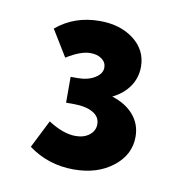

<svg xmlns="http://www.w3.org/2000/svg" viewBox="-52 -791 431 454"><g transform="rotate(10 164.0 -564.0)"><path d="M43.9 -420.9 77.6 -487.8Q113.8 -464.4 143.6 -464.4Q163.6 -464.4 176.5 -474.6Q189.5 -484.9 189.5 -500.5Q189.5 -518.6 172.4 -528.3Q155.3 -538.1 125 -538.1H107.9V-600.1H125Q149.4 -600.1 166 -610.4Q182.6 -620.6 182.6 -635.3Q182.6 -647.9 171.9 -655.8Q161.1 -663.6 144.5 -663.6Q121.1 -663.6 87.4 -642.6L48.8 -705.6Q92.3 -742.2 153.3 -742.2Q203.1 -742.2 235.4 -717Q267.6 -691.9 267.6 -652.3Q267.6 -625.5 252.9 -604.5Q238.3 -583.5 212.9 -571.3Q246.1 -561 264.9 -539.1Q283.7 -517.1 283.7 -486.8Q283.7 -443.8 246.6 -414.8Q209.5 -385.7 152.8 -385.7Q91.3 -385.7 43.9 -420.9Z"/></g></svg>

Font: Kumbh Sans Black
Style: Regular
Weight: 900
Version: Version 1.005